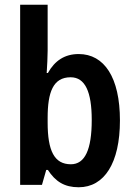

<svg xmlns="http://www.w3.org/2000/svg" viewBox="-20 -780 568 810"><path d="M181 -566V-760H65V0H157L175 -63H182C214 -14 252 10 312 10C420 10 486 -92 486 -272C486 -453 420 -552 312 -552C253 -552 211 -524 182 -472H177C179 -506 181 -539 181 -566ZM278 -454C339 -454 367 -393 367 -274C367 -148 338 -87 279 -87C209 -87 181 -144 181 -263V-283C181 -391 204 -454 278 -454Z"/></svg>

Font: Noto Sans Lao Condensed SemiBold
Style: Regular
Weight: 600
Width: 3
Designer: Monotype Design Team
Foundry: Monotype Imaging Inc.
Version: Version 2.003